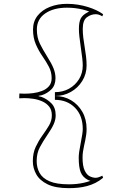

<svg xmlns="http://www.w3.org/2000/svg" viewBox="-20 -840 637 1000"><path d="M329 -820Q359 -820 386.5 -815.5Q414 -811 438 -803.5Q462 -796 482 -786.5Q502 -777 517 -766L513 -755Q503 -761 494.5 -763.5Q486 -766 479 -766Q454 -766 432.5 -750Q411 -734 411 -690Q411 -666 414 -642.5Q417 -619 421 -595Q425 -571 428 -547Q431 -523 431 -499Q431 -455 408.5 -418.5Q386 -382 348.5 -361Q311 -340 266 -340Q313 -340 350 -318Q387 -296 409 -257.5Q431 -219 431 -168Q431 -153 429 -138.5Q427 -124 424 -109Q421 -94 417.5 -79Q414 -64 412 -49Q410 -34 410 -19Q410 25 421 48Q432 71 448 78.5Q464 86 479 86Q484 86 489.5 84.5Q495 83 501 80.5Q507 78 513 75L517 86Q498 102 477 112.5Q456 123 433.5 129Q411 135 387 137.5Q363 140 339 140Q269 140 228 120Q187 100 169 68Q151 36 151 -1Q151 -43 166 -75Q181 -107 200.5 -134Q220 -161 235 -186Q250 -211 250 -239Q250 -268 235.5 -285.5Q221 -303 199 -312.5Q177 -322 152.5 -325.5Q128 -329 108 -329L80 -328L81 -353L108 -352Q129 -352 153 -355Q177 -358 199 -366.5Q221 -375 235 -391Q249 -407 249 -433Q249 -465 234.5 -492.5Q220 -520 200.5 -548Q181 -576 166.5 -609.5Q152 -643 152 -687Q152 -728 175.5 -758Q199 -788 239.5 -804Q280 -820 329 -820ZM329 -800Q259 -800 215.5 -770Q172 -740 172 -687Q172 -644 188 -612Q204 -580 223 -550Q249 -509 259 -483.5Q269 -458 269 -433Q269 -396 247.5 -374.5Q226 -353 197 -344L181 -341V-339L197 -335Q226 -324 248 -301.5Q270 -279 270 -239Q270 -217 260 -194Q250 -171 224 -133Q204 -104 187.5 -73Q171 -42 171 -1Q171 33 186 60.5Q201 88 237.5 104Q274 120 339 120Q360 120 379 118Q398 116 416 112Q434 108 451 102Q447 101 444 99.5Q441 98 438 97Q411 83 400.5 57.5Q390 32 390 -19Q390 -33 392.5 -50Q395 -67 401 -98Q406 -123 408.5 -140.5Q411 -158 411 -168Q411 -238 370.5 -279Q330 -320 266 -320V-360Q307 -360 339.5 -378Q372 -396 391.5 -427.5Q411 -459 411 -499Q411 -513 408.5 -536.5Q406 -560 401 -592Q396 -628 393.5 -649.5Q391 -671 391 -690Q391 -725 400.5 -743.5Q410 -762 435 -775Q437 -777 440 -778Q443 -779 445 -780Q429 -786 410.5 -790.5Q392 -795 371.5 -797.5Q351 -800 329 -800Z"/></svg>

Font: Kalnia Glaze Thin
Style: Regular
Weight: 100
Version: Version 1.110